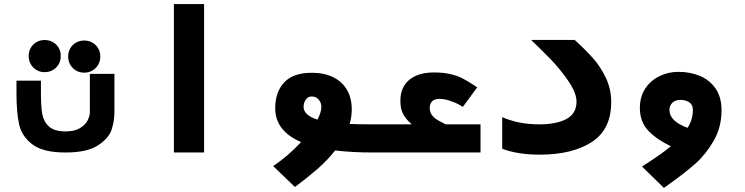

<svg xmlns="http://www.w3.org/2000/svg" viewBox="-20 -745 3640 938"><path d="M60.5 -291V-351H180V-289.5Q180 -226.5 186.2 -189.2Q192.5 -152 218.8 -127.5Q245 -103 300.5 -103Q344 -103 370.5 -119Q397 -135 408 -156.8Q419 -178.5 419 -197V-384H539V-197Q539 -153.5 525.2 -111.5Q511.5 -69.5 458.5 -34.8Q405.5 0 300 0Q190 0 138 -39.8Q86 -79.5 73.2 -138Q60.5 -196.5 60.5 -291ZM120 -471.5Q120 -493.5 130.2 -511.2Q140.5 -529 158.2 -539.2Q176 -549.5 198.5 -549.5Q220.5 -549.5 238.5 -539.2Q256.5 -529 266.8 -511.2Q277 -493.5 277 -471.5Q277 -449.5 266.8 -431.5Q256.5 -413.5 238.5 -403Q220.5 -392.5 198.5 -392.5Q176 -392.5 158.2 -403Q140.5 -413.5 130.2 -431.5Q120 -449.5 120 -471.5ZM313 -469Q313 -491 323.2 -508.8Q333.5 -526.5 351.2 -536.8Q369 -547 391.5 -547Q413.5 -547 431.5 -536.8Q449.5 -526.5 459.8 -508.8Q470 -491 470 -469Q470 -447 459.8 -429Q449.5 -411 431.5 -400.5Q413.5 -390 391.5 -390Q369 -390 351.2 -400.5Q333.5 -411 323.2 -429Q313 -447 313 -469Z M977 -725V0H829.5V-725Z M1451 -51Q1324.5 -105 1324.5 -216.5Q1324.5 -295.5 1368.5 -342.5Q1412.5 -389.5 1503 -389.5Q1563.5 -389.5 1607.5 -368Q1651.5 -346.5 1675 -306.2Q1698.5 -266 1698.5 -210.5Q1698.5 -174 1688 -139.5Q1728 -137.5 1801.5 -137.5V0Q1700.5 0 1617.5 -10Q1580 37.5 1530.8 80.5Q1481.5 123.5 1421 168.5L1314.5 66.5Q1388 17 1451 -51ZM1531 -160.5Q1550 -197.5 1550 -222.5Q1550 -243 1537.2 -258.2Q1524.5 -273.5 1502.5 -273.5Q1488.5 -273.5 1479.8 -265Q1471 -256.5 1467 -245Q1463 -233.5 1463 -224Q1463 -182 1531 -160.5Z M1797.5 -137.5H1992Q1965.5 -159.5 1950.8 -185.2Q1936 -211 1936 -252Q1936 -319 1979.5 -355Q2023 -391 2099.5 -391Q2146 -391 2180 -383Q2214 -375 2236.8 -363.5Q2259.5 -352 2290.5 -332L2311.5 -318.5L2241 -222.5Q2221.5 -237 2187.5 -249.5Q2153.5 -262 2127 -262Q2102.5 -262 2091 -250Q2079.5 -238 2079.5 -217.5Q2079.5 -199 2088 -186Q2096.5 -173 2108 -165Q2119.5 -157 2139 -147L2156.5 -137.5H2327.5V0H1797.5Z M2433.5 -18.5V-172.5Q2476 -154.5 2520 -146Q2564 -137.5 2614.5 -137.5Q2698.5 -137.5 2747.5 -163.8Q2796.5 -190 2796.5 -248.5Q2796.5 -292 2755.2 -351.2Q2714 -410.5 2670.5 -455.2Q2627 -500 2574.5 -550H2787.5Q2841 -501.5 2878 -459.5Q2915 -417.5 2940.5 -363.5Q2966 -309.5 2966 -246.5Q2966 -112 2870.5 -50.8Q2775 10.5 2618 10.5Q2507 10.5 2433.5 -18.5Z M3295 -394Q3350 -394 3397.8 -374.8Q3445.5 -355.5 3475.2 -313.5Q3505 -271.5 3505 -207Q3505 -124 3467 -57.8Q3429 8.5 3377.8 54Q3326.5 99.5 3248.5 155L3223.5 173L3116.5 68.5Q3162 39.5 3195.8 16Q3229.5 -7.5 3257.5 -30.5Q3189 -63 3147.5 -106.2Q3106 -149.5 3106 -218Q3106 -272 3132 -311.8Q3158 -351.5 3201.2 -372.8Q3244.5 -394 3295 -394ZM3339.5 -120.5Q3365 -162 3365 -208Q3365 -234 3347 -245.5Q3329 -257 3304.5 -257Q3279 -257 3264.8 -243Q3250.5 -229 3250.5 -208Q3250.5 -152.5 3339.5 -120.5Z"/></svg>

Font: JuliaMono Black
Style: Italic
Weight: 900
Italic angle: -9°
Monospace: yes
Designer: cormullion
Foundry: corm
Version: Version 0.057; ttfautohint (v1.8.4)